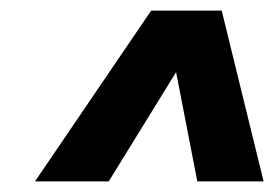

<svg xmlns="http://www.w3.org/2000/svg" viewBox="-20 -768 517 362"><path d="M46 -426 265 -748H398L477 -426H352L312 -632L185 -426Z"/></svg>

Font: Saira Expanded ExtraBold
Style: Italic
Weight: 800
Width: 7
Italic angle: -12°
Designer: Hector Gatti with collaboration of the Omnibus-Type team
Foundry: Omnibus-Type
Version: Version 1.101